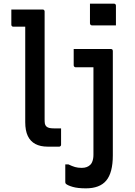

<svg xmlns="http://www.w3.org/2000/svg" viewBox="-20 -802 740 1050"><path d="M42 -750Q50 -750 67.5 -750Q85 -750 107 -750Q129 -750 151 -750Q173 -750 189.5 -750Q206 -750 213 -750Q217 -750 219 -748.5Q221 -747 222.5 -745Q224 -743 224 -739Q224 -690 224 -630.5Q224 -571 224 -507.5Q224 -444 224 -380Q224 -316 224 -257Q224 -198 224 -149Q224 -134 225.5 -125.5Q227 -117 234 -110Q241 -104 251 -102Q261 -100 274 -100Q279 -100 284.5 -100Q290 -100 295 -100Q300 -100 303 -100H314Q314 -80 314 -56Q314 -32 314 -11Q314 -7 312.5 -5Q311 -3 309 -1.5Q307 0 303 0Q298 0 287 0Q276 0 263.5 0Q251 0 241 0Q201 0 173.5 -14.5Q146 -29 132 -58.5Q118 -88 118 -134Q118 -178 118 -231Q118 -284 118 -341Q118 -398 118 -455Q118 -512 118 -563.5Q118 -615 118 -656H110Q106 -656 94.5 -656Q83 -656 71 -656Q59 -656 53 -656Q48 -656 45 -659Q42 -662 42 -667Q42 -688 42 -708.5Q42 -729 42 -750ZM586 -534Q590 -534 592.5 -532.5Q595 -531 596 -528.5Q597 -526 597 -523Q597 -469 597 -414Q597 -359 597 -303Q597 -247 597 -189.5Q597 -132 597 -73Q597 -14 597 48Q597 95 588 129.5Q579 164 561 185.5Q543 207 515 217.5Q487 228 450 228Q405 228 377.5 220Q350 212 340 203Q339 201 338 199Q337 197 337 195Q337 171 337 145.5Q337 120 337 97H354Q375 107 390.5 111.5Q406 116 427 116Q443 116 454.5 111.5Q466 107 474 99Q480 93 483.5 85Q487 77 489 67Q491 57 491 45Q491 -23 491 -85.5Q491 -148 491 -206.5Q491 -265 491 -321Q491 -377 491 -434H483Q475 -434 464 -434Q453 -434 441 -434Q429 -434 417 -434Q405 -434 394 -434Q390 -434 386.5 -437Q383 -440 383 -445Q383 -467 383 -489Q383 -511 383 -534Q414 -534 442 -534Q470 -534 495 -534Q520 -534 543 -534Q566 -534 586 -534ZM472 -782Q488 -782 504.5 -782Q521 -782 538 -782Q555 -782 571 -782Q587 -782 603 -782Q608 -782 611 -779Q614 -776 614 -771V-663Q598 -663 582 -663Q566 -663 549 -663Q532 -663 515.5 -663Q499 -663 483 -663Q480 -663 477.5 -664.5Q475 -666 473.5 -668.5Q472 -671 472 -674Z"/></svg>

Font: Recursive Medium
Style: Regular
Weight: 500
Version: Version 1.085